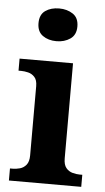

<svg xmlns="http://www.w3.org/2000/svg" viewBox="-55 -806 461 841"><g transform="rotate(5 176.0 -385.0)"><path d="M171 -626Q135 -626 110.5 -643.5Q86 -661 86 -698Q86 -736 110.5 -753Q135 -770 171 -770Q206 -770 231.5 -753Q257 -736 257 -698Q257 -661 231.5 -643.5Q206 -626 171 -626ZM17 0V-53H29Q44 -53 60.5 -57.5Q77 -62 88.5 -76Q100 -90 100 -118V-422Q100 -449 88 -462Q76 -475 59.5 -479Q43 -483 29 -483H17V-536H252V-118Q252 -90 263.5 -76Q275 -62 292 -57.5Q309 -53 323 -53H335V0Z"/></g></svg>

Font: Noto Serif Tibetan
Style: Bold
Weight: 700
Designer: Monotype Design Team
Foundry: Monotype Imaging Inc.
Version: Version 2.103; ttfautohint (v1.8.4.7-5d5b)